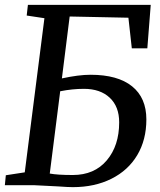

<svg xmlns="http://www.w3.org/2000/svg" viewBox="-20 -763 658 791"><path d="M353 -455Q465 -455 524 -407.5Q583 -360 583 -271Q583 -187 545.5 -124Q508 -61 439 -26.5Q370 8 280 8Q261 8 220 5Q133 0 121 0H0L4 -41L82 -53L163 -688L90 -699L95 -743H601L587 -564H523L509 -690L267 -695L235 -440Q304 -455 353 -455ZM280 -42Q369 -42 420 -102.5Q471 -163 471 -259Q471 -324 432 -360.5Q393 -397 326 -397Q278 -397 228 -387L185 -48Q217 -42 280 -42Z"/></svg>

Font: Koeln Type Serif
Style: Italic
Weight: 400
Italic angle: -8°
Designer: Eben Sorkin
Foundry: Eben Sorkin
Version: Version 2.002